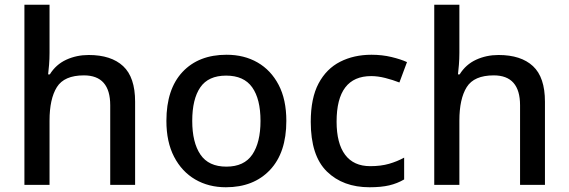

<svg xmlns="http://www.w3.org/2000/svg" viewBox="-20 -780 2399 810"><path d="M189 -557Q189 -531 187 -506.5Q185 -482 183 -466H190Q216 -508 259.5 -528Q303 -548 354 -548Q449 -548 499.5 -501Q550 -454 550 -351V0H445V-336Q445 -462 334 -462Q251 -462 220 -412.5Q189 -363 189 -271V0H83V-760H189Z M1188 -270Q1188 -136 1119 -63Q1050 10 933 10Q860 10 803.5 -23Q747 -56 714.5 -118.5Q682 -181 682 -270Q682 -404 750 -476.5Q818 -549 936 -549Q1010 -549 1066.5 -516.5Q1123 -484 1155.5 -422Q1188 -360 1188 -270ZM791 -270Q791 -179 825.5 -128Q860 -77 935 -77Q1010 -77 1044.5 -128Q1079 -179 1079 -270Q1079 -362 1044 -411.5Q1009 -461 934 -461Q859 -461 825 -411.5Q791 -362 791 -270Z M1539 10Q1427 10 1359 -56.5Q1291 -123 1291 -266Q1291 -366 1324 -428Q1357 -490 1415 -519.5Q1473 -549 1547 -549Q1592 -549 1631.5 -539.5Q1671 -530 1697 -518L1665 -432Q1637 -443 1605.5 -451Q1574 -459 1546 -459Q1400 -459 1400 -267Q1400 -175 1436 -127Q1472 -79 1542 -79Q1587 -79 1621.5 -89Q1656 -99 1685 -115V-23Q1656 -6 1622 2Q1588 10 1539 10Z M1918 -557Q1918 -531 1916 -506.5Q1914 -482 1912 -466H1919Q1945 -508 1988.5 -528Q2032 -548 2083 -548Q2178 -548 2228.5 -501Q2279 -454 2279 -351V0H2174V-336Q2174 -462 2063 -462Q1980 -462 1949 -412.5Q1918 -363 1918 -271V0H1812V-760H1918Z"/></svg>

Font: Noto Sans Ethiopic Medium
Style: Regular
Weight: 500
Designer: Monotype Design Team
Foundry: Monotype Imaging Inc.
Version: Version 2.102; ttfautohint (v1.8.4.7-5d5b)